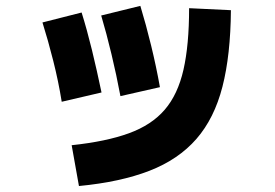

<svg xmlns="http://www.w3.org/2000/svg" viewBox="-20 -633 920 643"><path d="M220 -146.7Q335.6 -158.9 411.7 -186.7Q487.8 -214.4 531.7 -265.6Q575.6 -316.7 594.4 -399.4Q613.3 -482.2 613.3 -605.6L753.3 -598.9Q752.2 -448.9 725 -342.8Q697.8 -236.7 637.8 -167.8Q577.8 -98.9 480.6 -61.1Q383.3 -23.3 244.4 -10ZM186.7 -292.2Q175.6 -361.1 158.3 -429.4Q141.1 -497.8 122.2 -557.8L253.3 -591.1Q271.1 -534.4 287.8 -466.1Q304.4 -397.8 320 -323.3ZM383.3 -311.1Q370 -382.2 353.3 -451.7Q336.7 -521.1 318.9 -581.1L450 -613.3Q468.9 -551.1 486.1 -480.6Q503.3 -410 515.6 -341.1Z"/></svg>

Font: Paperlogy 8 ExtraBold
Style: Regular
Weight: 800
Designer: redesigned by Lee Juim, glyphs from Gmarket Sans & Montserrat
Foundry: PT&
Version: Version 1.001